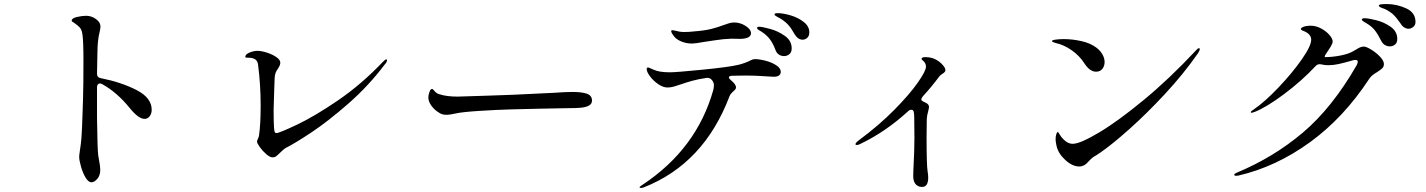

<svg xmlns="http://www.w3.org/2000/svg" viewBox="-20 -865 7040 948"><path d="M478 -479Q579 -459 654 -420.5Q729 -382 729 -323Q729 -304 719 -291Q709 -278 694 -278Q664 -278 621 -331Q558 -409 484 -450Q478 -453 474 -453Q467 -453 463 -448Q459 -443 459 -434V-284Q461 -126 465 -98Q475 -46 475 -26Q475 1 460.5 18Q446 35 432 35Q416 35 402 11Q388 -13 379.5 -44Q371 -75 371 -89Q371 -100 374 -118Q380 -157 382 -183Q385 -220 388 -317Q388 -337 390 -379Q392 -443 392 -566Q392 -664 387 -695Q384 -718 374 -729Q364 -740 345 -753Q340 -756 337 -758Q334 -760 334 -763Q334 -775 359.5 -781Q385 -787 404 -787Q439 -787 464 -762Q476 -750 476 -733Q476 -724 472 -708Q461 -664 461 -602L459 -501Q459 -482 478 -479Z M1249 -166Q1249 -171 1253.5 -179.5Q1258 -188 1259 -197Q1267 -251 1267 -344Q1267 -448 1254 -547Q1250 -580 1207 -580Q1201 -580 1196 -580.5Q1191 -581 1191 -584Q1191 -597 1212 -605.5Q1233 -614 1251 -614Q1270 -614 1297 -605.5Q1324 -597 1344 -583.5Q1364 -570 1364 -555Q1364 -544 1353 -527Q1345 -516 1341 -506Q1337 -496 1336 -479L1334 -422L1331 -325Q1331 -258 1333 -234Q1334 -221 1336 -214.5Q1338 -208 1345 -208Q1359 -208 1446.5 -249.5Q1534 -291 1649 -369.5Q1764 -448 1871 -560Q1882 -572 1888 -572Q1891 -572 1891 -567Q1891 -563 1887.5 -557Q1884 -551 1880 -547Q1800 -441 1700 -353.5Q1600 -266 1518 -211.5Q1436 -157 1390 -134Q1381 -129 1363 -111Q1351 -99 1343.5 -93.5Q1336 -88 1326 -88Q1313 -88 1295 -103.5Q1277 -119 1263 -138.5Q1249 -158 1249 -166Z M2144 -311Q2126 -322 2110.5 -342.5Q2095 -363 2095 -384Q2095 -396 2100.5 -411Q2106 -426 2113 -426Q2117 -426 2123 -418Q2136 -402 2152 -399Q2187 -388 2239 -388Q2283 -389 2367.5 -392Q2452 -395 2511 -397L2719 -407Q2770 -411 2808 -411Q2851 -411 2877 -402.5Q2903 -394 2903 -368Q2903 -352 2887.5 -343.5Q2872 -335 2846 -333Q2830 -331 2786 -331Q2739 -330 2652 -328.5Q2565 -327 2506 -325Q2432 -323 2347 -317.5Q2262 -312 2231 -305Q2198 -298 2187 -298Q2174 -298 2164.5 -300.5Q2155 -303 2144 -311Z M3976 -705Q3976 -687 3965.5 -678Q3955 -669 3943 -669Q3920 -669 3904 -695Q3888 -724 3873 -741Q3858 -758 3834 -773Q3827 -777 3820 -780.5Q3813 -784 3808.5 -787.5Q3804 -791 3804 -794Q3804 -800 3820 -800Q3847 -800 3884 -789Q3921 -778 3948.5 -756.5Q3976 -735 3976 -705ZM3311 -682Q3294 -703 3294 -711Q3294 -716 3300 -716Q3304 -716 3314 -713.5Q3324 -711 3334 -709Q3344 -707 3358 -707Q3383 -707 3408 -710Q3459 -714 3491.5 -722Q3524 -730 3555 -742Q3568 -747 3580.5 -750.5Q3593 -754 3605 -754Q3635 -754 3661.5 -737Q3688 -720 3688 -701Q3688 -675 3637 -673L3592 -674Q3554 -673 3509.5 -666Q3465 -659 3456 -658Q3413 -650 3397 -650Q3370 -650 3347 -659Q3324 -668 3311 -682ZM3889 -626Q3889 -607 3877.5 -597.5Q3866 -588 3851 -588Q3838 -588 3826.5 -595Q3815 -602 3809 -618Q3798 -648 3782.5 -669.5Q3767 -691 3741 -708Q3738 -710 3731 -714Q3724 -718 3721 -721Q3718 -724 3718 -727Q3718 -733 3729 -733Q3742 -733 3781.5 -722.5Q3821 -712 3855 -688Q3889 -664 3889 -626ZM3835 -511Q3835 -486 3800 -486L3765 -488Q3709 -492 3665 -492Q3618 -492 3595 -491Q3579 -490 3579 -483Q3579 -477 3589 -469Q3614 -449 3614 -433Q3614 -428 3610 -423Q3606 -418 3601 -414Q3586 -401 3582 -390Q3456 -57 3159 60Q3151 63 3144 63Q3138 63 3138 60Q3138 56 3153 47Q3420 -130 3502 -421Q3505 -435 3505 -445Q3505 -460 3492 -473Q3482 -483 3466 -480Q3427 -474 3399.5 -466.5Q3372 -459 3340 -448Q3336 -447 3321.5 -442Q3307 -437 3296 -435Q3285 -433 3275 -433Q3254 -433 3230 -449.5Q3206 -466 3189.5 -488Q3173 -510 3173 -524Q3173 -528 3175 -530Q3177 -532 3179 -532Q3183 -532 3192 -527.5Q3201 -523 3207 -521Q3234 -508 3288 -508Q3319 -508 3450 -521Q3581 -534 3626 -545Q3662 -554 3686 -567Q3697 -573 3708 -573Q3730 -573 3760.5 -565Q3791 -557 3813 -542.5Q3835 -528 3835 -511Z M4648 -518Q4648 -513 4643.5 -508.5Q4639 -504 4631 -499Q4623 -494 4619 -489Q4578 -434 4537 -390Q4529 -380 4529 -374Q4529 -369 4536 -365L4552 -357Q4567 -350 4567 -336Q4567 -332 4563 -316Q4557 -296 4556 -277L4555 -189Q4555 -49 4560 -20Q4563 -2 4563 12Q4563 58 4533 58Q4513 58 4501 44.5Q4489 31 4489 4L4490 -30Q4495 -125 4495 -183L4494 -284Q4494 -302 4492 -310Q4491 -323 4479 -323Q4471 -323 4464 -316Q4353 -214 4227 -154Q4217 -149 4211 -149Q4204 -149 4204 -153Q4204 -160 4220 -172Q4320 -246 4395.5 -322.5Q4471 -399 4511.5 -457Q4552 -515 4552 -536Q4552 -553 4538 -565Q4530 -571 4530 -574Q4530 -583 4550 -583Q4586 -583 4614 -563Q4627 -554 4637.5 -541Q4648 -528 4648 -518Z M5335 -551Q5311 -589 5272 -616.5Q5233 -644 5191 -653Q5174 -658 5174 -662Q5174 -667 5193 -669.5Q5212 -672 5232 -672Q5275 -672 5319.5 -662Q5364 -652 5393 -630Q5413 -615 5423.5 -596Q5434 -577 5434 -559Q5434 -539 5423 -525Q5412 -511 5392 -511Q5361 -511 5335 -551ZM5192 -177Q5192 -192 5195.5 -202.5Q5199 -213 5202 -213Q5206 -213 5212 -201.5Q5218 -190 5229 -179Q5251 -155 5277 -155Q5313 -155 5407 -211Q5501 -267 5628 -372Q5755 -477 5885 -616Q5894 -627 5900 -627Q5904 -627 5904 -623Q5904 -616 5895 -602Q5824 -500 5732.5 -401.5Q5641 -303 5555 -226.5Q5469 -150 5412 -111L5394 -99Q5381 -92 5373.5 -86Q5366 -80 5353 -66Q5334 -43 5309 -43Q5275 -43 5240.5 -74.5Q5206 -106 5197 -143Q5192 -165 5192 -177Z M6969 -757Q6969 -741 6958 -732Q6947 -723 6934 -723Q6924 -723 6913.5 -729.5Q6903 -736 6896 -748Q6876 -777 6860.5 -792Q6845 -807 6819 -820Q6811 -823 6804 -825.5Q6797 -828 6792.5 -831Q6788 -834 6788 -837Q6788 -842 6798.5 -843.5Q6809 -845 6828 -845Q6876 -845 6922.5 -824Q6969 -803 6969 -757ZM6879 -673Q6879 -654 6868 -645Q6857 -636 6842 -636Q6830 -636 6818.5 -642.5Q6807 -649 6800 -663Q6784 -695 6768.5 -715Q6753 -735 6727 -750Q6722 -753 6713 -758.5Q6704 -764 6704 -768Q6704 -775 6718 -775Q6735 -775 6774 -765.5Q6813 -756 6846 -733Q6879 -710 6879 -673ZM6813 -549Q6813 -536 6805.5 -528.5Q6798 -521 6781 -510Q6766 -501 6756.5 -493.5Q6747 -486 6740 -475Q6614 -283 6447 -162Q6280 -41 6094 2L6083 3Q6074 3 6074 -3Q6074 -7 6088 -13Q6268 -88 6412.5 -210Q6557 -332 6678 -542Q6684 -553 6684 -560Q6684 -569 6673 -569Q6667 -569 6659 -567Q6618 -555 6590.5 -549Q6563 -543 6539 -543Q6520 -543 6505 -547Q6502 -548 6495 -548Q6485 -548 6476 -539Q6407 -465 6319 -399.5Q6231 -334 6174 -312Q6162 -308 6160 -308Q6156 -308 6156 -311Q6156 -314 6160 -317.5Q6164 -321 6171 -325Q6226 -363 6293 -433.5Q6360 -504 6407 -571Q6454 -638 6454 -669Q6454 -698 6414 -713Q6403 -717 6403 -722Q6403 -727 6414 -732Q6429 -738 6452 -738Q6478 -738 6503 -724.5Q6528 -711 6544 -692.5Q6560 -674 6560 -660Q6560 -651 6550 -634Q6548 -631 6533 -608Q6525 -597 6522 -590Q6519 -583 6522 -583Q6559 -583 6599.5 -591Q6640 -599 6663 -613Q6669 -616 6680 -623Q6691 -630 6699 -632.5Q6707 -635 6714 -635Q6726 -635 6750.5 -620Q6775 -605 6794 -585Q6813 -565 6813 -549Z"/></svg>

Font: Shippori Mincho B1 Medium
Style: Regular
Weight: 500
Designer: FONTDASU
Foundry: FONTDASU / Google Inc. / but / Adobe
Version: Version 3.110; ttfautohint (v1.8.3)